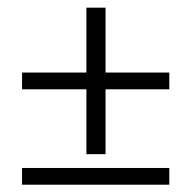

<svg xmlns="http://www.w3.org/2000/svg" viewBox="-20 -557 509 510"><path d="M209.5 -147.5V-319.8H38.6V-364.3H209.5V-536.6H260.3V-364.3H429.7V-319.8H260.3V-147.5ZM38.6 -66.4V-110.8H429.7V-66.4Z"/></svg>

Font: Elstob 14pt Medium
Style: Regular
Weight: 500
Designer: Peter S. Baker
Version: Version 1.015